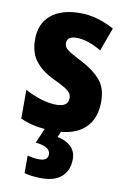

<svg xmlns="http://www.w3.org/2000/svg" viewBox="-89 -614 600 907"><g transform="rotate(10 210.5 -160.0)"><path d="M391 -165Q391 -80 340.5 -35Q290 10 194 10Q149 10 109.5 3Q70 -4 33 -21V-159Q67 -140 107.5 -127Q148 -114 184 -114Q241 -114 241 -155Q241 -167 235 -177.5Q229 -188 209 -200.5Q189 -213 148 -232Q91 -260 61.5 -299.5Q32 -339 32 -401Q32 -477 82 -518.5Q132 -560 220 -560Q264 -560 304 -548.5Q344 -537 385 -515L344 -403Q315 -420 284.5 -431Q254 -442 225 -442Q179 -442 179 -409Q179 -397 185 -388Q191 -379 210 -367.5Q229 -356 268 -336Q324 -307 357.5 -269Q391 -231 391 -165ZM306 126Q306 179 273 209.5Q240 240 175 240Q151 240 130 237.5Q109 235 93 230V146Q124 154 150 154Q191 154 191 123Q191 86 120 79L154 0H232L217 35Q256 42 281 65Q306 88 306 126Z"/></g></svg>

Font: Noto Sans Arabic Cond ExtBd
Style: Regular
Weight: 800
Width: 3
Designer: Monotype Design Team, Nadine Chahine, Nizar Qandah and Khaled Hosny
Foundry: Monotype Imaging Inc.
Version: Version 2.012; ttfautohint (v1.8.4.7-5d5b)